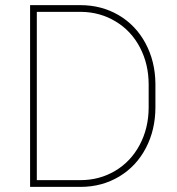

<svg xmlns="http://www.w3.org/2000/svg" viewBox="-20 -731 694 751"><path d="M97.7 0V-710.9H294.4Q377 -710.9 443.8 -671.9Q510.7 -632.8 548.8 -562.3Q586.9 -491.7 587.9 -404.3V-312Q587.9 -223.1 550.5 -151.9Q513.2 -80.6 446.3 -40.5Q379.4 -0.5 296.9 0ZM124 -684.6V-26.4H294.4Q369.1 -26.4 430.4 -62.7Q491.7 -99.1 526.4 -164.3Q561 -229.5 561.5 -309.1V-400.4Q561.5 -480 527.6 -544.9Q493.7 -609.9 432.9 -646.7Q372.1 -683.6 298.3 -684.6Z"/></svg>

Font: RobotoDraft Thin
Style: Regular
Weight: 250
Version: Version 2.001153; 2014